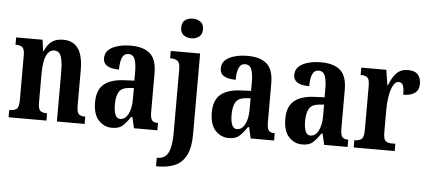

<svg xmlns="http://www.w3.org/2000/svg" viewBox="-60 -903 2866 1283"><g transform="rotate(5 1373.0 -262.0)"><path d="M15 0V-49H20Q48 -49 64 -61Q80 -73 80 -119V-421Q80 -464 64.5 -475.5Q49 -487 23 -487H19V-536H196L206 -461H210Q228 -504 256.5 -526Q285 -548 335 -548Q400 -548 434 -501.5Q468 -455 468 -354V-120Q468 -74 481 -61.5Q494 -49 521 -49H525V0H339V-335Q339 -399 327 -435Q315 -471 281 -471Q254 -471 238 -448.5Q222 -426 215.5 -390Q209 -354 209 -313V-115Q209 -72 223.5 -60.5Q238 -49 265 -49H269V0Z M709 10Q657 10 619.5 -29.5Q582 -69 582 -152Q582 -233 627.5 -271.5Q673 -310 764 -314L831 -317V-373Q831 -430 819.5 -460.5Q808 -491 776 -491Q747 -491 734.5 -462Q722 -433 722 -382Q616 -382 616 -448Q616 -498 665 -523Q714 -548 787 -548Q873 -548 917 -509.5Q961 -471 961 -377V-120Q961 -79 971.5 -64Q982 -49 1010 -49H1013V0H856L839 -74H831Q804 -34 780 -12Q756 10 709 10ZM758 -54Q792 -54 812 -92.5Q832 -131 832 -191V-268L798 -265Q751 -261 733 -232Q715 -203 715 -147Q715 -104 725.5 -79Q736 -54 758 -54Z M1185 -632Q1154 -632 1133 -648Q1112 -664 1112 -698Q1112 -733 1133 -748.5Q1154 -764 1185 -764Q1214 -764 1236 -748.5Q1258 -733 1258 -698Q1258 -664 1236 -648Q1214 -632 1185 -632ZM1025 240V183H1031Q1061 183 1081.5 166.5Q1102 150 1112.5 111Q1123 72 1123 3V-420Q1123 -464 1105 -475.5Q1087 -487 1061 -487H1056V-536H1253V8Q1253 97 1226 148Q1199 199 1151.5 219.5Q1104 240 1042 240Z M1492 10Q1440 10 1402.5 -29.5Q1365 -69 1365 -152Q1365 -233 1410.5 -271.5Q1456 -310 1547 -314L1614 -317V-373Q1614 -430 1602.5 -460.5Q1591 -491 1559 -491Q1530 -491 1517.5 -462Q1505 -433 1505 -382Q1399 -382 1399 -448Q1399 -498 1448 -523Q1497 -548 1570 -548Q1656 -548 1700 -509.5Q1744 -471 1744 -377V-120Q1744 -79 1754.5 -64Q1765 -49 1793 -49H1796V0H1639L1622 -74H1614Q1587 -34 1563 -12Q1539 10 1492 10ZM1541 -54Q1575 -54 1595 -92.5Q1615 -131 1615 -191V-268L1581 -265Q1534 -261 1516 -232Q1498 -203 1498 -147Q1498 -104 1508.5 -79Q1519 -54 1541 -54Z M1985 10Q1933 10 1895.5 -29.5Q1858 -69 1858 -152Q1858 -233 1903.5 -271.5Q1949 -310 2040 -314L2107 -317V-373Q2107 -430 2095.5 -460.5Q2084 -491 2052 -491Q2023 -491 2010.5 -462Q1998 -433 1998 -382Q1892 -382 1892 -448Q1892 -498 1941 -523Q1990 -548 2063 -548Q2149 -548 2193 -509.5Q2237 -471 2237 -377V-120Q2237 -79 2247.5 -64Q2258 -49 2286 -49H2289V0H2132L2115 -74H2107Q2080 -34 2056 -12Q2032 10 1985 10ZM2034 -54Q2068 -54 2088 -92.5Q2108 -131 2108 -191V-268L2074 -265Q2027 -261 2009 -232Q1991 -203 1991 -147Q1991 -104 2001.5 -79Q2012 -54 2034 -54Z M2330 0V-49H2333Q2361 -49 2377.5 -61.5Q2394 -74 2394 -121V-419Q2394 -463 2379 -475Q2364 -487 2337 -487H2334V-536H2502L2518 -434H2522Q2541 -487 2570 -517Q2599 -547 2648 -547Q2693 -547 2713.5 -523.5Q2734 -500 2734 -462Q2734 -421 2706.5 -400.5Q2679 -380 2629 -380Q2629 -421 2621.5 -441.5Q2614 -462 2591 -462Q2570 -462 2555 -434Q2540 -406 2532.5 -363Q2525 -320 2525 -276V-116Q2525 -72 2540 -60.5Q2555 -49 2579 -49H2605V0Z"/></g></svg>

Font: Noto Serif Thai ExtraCondensed
Style: Bold
Weight: 700
Width: 2
Designer: Monotype Design Team
Foundry: Monotype Imaging Inc.
Version: Version 2.002; ttfautohint (v1.8.4.7-5d5b)